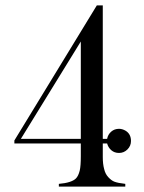

<svg xmlns="http://www.w3.org/2000/svg" viewBox="-20 -688 532 708"><path d="M370 -159H359V-109Q359 -83 364 -65Q368 -47 379 -35Q391 -22 402 -18Q415 -13 442 -10V0H197V-10Q244 -14 260 -30Q269 -39 274 -59Q278 -76 278 -112V-159H33V-170L337 -668H359V-176H375Q378 -192 390 -202.5Q402 -213 419 -213Q431 -213 443 -206Q463 -194 463 -168Q463 -150 450 -137Q437 -124 419 -124Q402 -124 390.5 -134Q379 -144 375 -159ZM278 -535 57 -176H278Z"/></svg>

Font: Wachinanga
Style: Regular
Weight: 400
Designer: deFharo
Foundry: deFharo
Version: Wachinanga: Version 2.001 2013